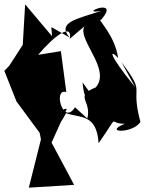

<svg xmlns="http://www.w3.org/2000/svg" viewBox="-48 -595 668 886"><path d="M189 -470 192 -428 68 -575 57 -388 -5 -292 -28 -268 28 -127 135 18 141 48 85 271 294 258 190 63 260 -92C222 -107 177 76 257 -73C320 -49 398 -73 407 66C510 -81 446 -22 528 -24C425 18 563 23 600 -32C550 -219 631 -150 512 -309L576 -192C440 -360 463 -366 497 -327C483 -435 395 -512 418 -503C515 -615 301 -524 420 -545C305 -507 214 -492 273 -422ZM298 -100C243 -11 195 -191 258 -170L233 -359L128 -342C207 -436 287 -489 274 -416L342 -474C302 -408 500 -249 366 -169L333 -215C341 -122 361 -120 421 -202C278 -152 378 -139 355 -48Z"/></svg>

Font: Asimov Silicon
Style: Regular
Weight: 400
Designer: Google
Version: Version 2.000980; 2014